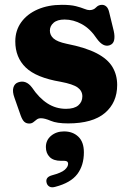

<svg xmlns="http://www.w3.org/2000/svg" viewBox="-20 -512 552 816"><path d="M254.5 -429Q223.5 -429 207.8 -415.2Q192 -401.5 192 -382Q192 -362.5 207.5 -348.5Q223 -334.5 263 -326Q344 -310 391 -285.5Q438 -261 458 -227.2Q478 -193.5 478 -151Q478 -76 425.8 -31.8Q373.5 12.5 269.5 12.5Q221.5 12.5 195.8 1.5Q170 -9.5 154 -9.5Q143 -9.5 135.8 -3.8Q128.5 2 121.5 7.5Q114.5 13 104 13Q91.5 13 83.2 5.5Q75 -2 68 -21L41.5 -96.5Q32 -122.5 36.8 -139.5Q41.5 -156.5 57 -162Q90.5 -174 116 -140Q145.5 -96 181.2 -72.8Q217 -49.5 260.5 -49.5Q295.5 -49.5 312.8 -64.2Q330 -79 330 -102.5Q330 -125.5 310.2 -140Q290.5 -154.5 237.5 -164.5Q134 -182 89.5 -225Q45 -268 45 -336Q45 -382.5 70.2 -417.5Q95.5 -452.5 140.2 -472Q185 -491.5 243 -491.5Q280 -491.5 302.5 -485.8Q325 -480 338.2 -474.5Q351.5 -469 360.5 -469Q377.5 -469 388 -480.2Q398.5 -491.5 413.5 -491.5Q424 -491.5 432.2 -484Q440.5 -476.5 444.5 -458L463.5 -380Q468.5 -357.5 465 -341.2Q461.5 -325 445.5 -319.5Q418.5 -310.5 392 -347Q364 -389.5 328 -409.2Q292 -429 254.5 -429ZM239.5 171.5Q207 171.5 191 155.2Q175 139 175 113Q175 83.5 197.2 65Q219.5 46.5 252 46.5Q289.5 46.5 313 69Q336.5 91.5 336.5 135.5Q336.5 191 308.5 228Q280.5 265 215 282Q199.5 286.5 190 281Q180.5 275.5 178 264.5Q172 241 201 233Q240.5 222.5 255 209.8Q269.5 197 269.5 184Q269.5 171.5 253.5 171.5Z"/></svg>

Font: Fraunces 9pt S050
Style: Bold
Weight: 700
Version: Version 1.000; ttfautohint (v1.8.3)